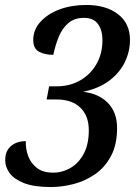

<svg xmlns="http://www.w3.org/2000/svg" viewBox="-20 -744 566 774"><path d="M185 10Q117 10 76.5 -6Q36 -22 18.5 -46.5Q1 -71 1 -99Q1 -135 24 -155Q47 -175 84 -175Q83 -143 94 -114Q105 -85 129.5 -66.5Q154 -48 194 -48Q232 -48 265 -67.5Q298 -87 318 -125Q338 -163 338 -219Q338 -277 304 -310Q270 -343 208 -343H168L178 -396H208Q261 -396 302.5 -419.5Q344 -443 368.5 -485Q393 -527 393 -583Q393 -622 375 -647Q357 -672 319 -672Q280 -672 255.5 -651Q231 -630 217 -596Q203 -562 195 -523Q161 -523 137.5 -535.5Q114 -548 114 -583Q114 -624 143 -656Q172 -688 220 -706Q268 -724 328 -724Q407 -724 455.5 -687Q504 -650 504 -583Q504 -536 483 -493Q462 -450 420 -418.5Q378 -387 315 -374Q378 -367 415 -329Q452 -291 452 -228Q452 -161 427.5 -115Q403 -69 363 -41.5Q323 -14 276.5 -2Q230 10 185 10Z"/></svg>

Font: Noto Serif Tamil SemiCondensed Medium
Style: Italic
Weight: 500
Width: 4
Italic angle: -12°
Designer: Indian Type Foundry, Tom Grace, and the Monotype Design Team
Foundry: Monotype Imaging Inc.
Version: Version 2.003; ttfautohint (v1.8.4.7-5d5b)